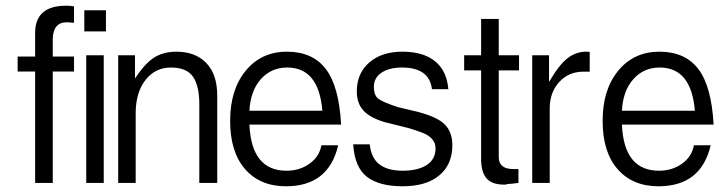

<svg xmlns="http://www.w3.org/2000/svg" viewBox="-20 -649 2529 675"><path d="M240.2 -568.8Q240.2 -568.8 215.3 -570.8Q166.5 -570.8 165.5 -511.7V-450.2H240.2V-397.5H165.5V-5.9H103.5V-397.5H42V-450.2H103.5V-533.2Q103.5 -627.4 209 -628.9Q209 -628.9 217.3 -628.9Q225.6 -628.9 240.2 -626.5Z M283.2 -5.9V-454.6H344.7V-5.9ZM276.4 -538.6V-612.8H352.5V-538.6Z M680.7 -5.9V-283.2Q680.7 -347.2 658.4 -379.4Q636.2 -411.6 580.8 -411.6Q525.4 -411.6 491.2 -367.4Q457 -323.2 457 -251V-5.9H395.5V-454.6H454.6V-373Q490.7 -427.7 523.2 -447.5Q555.7 -467.3 599.6 -467.3Q667 -467.3 705.3 -427.5Q743.7 -387.7 743.7 -313V-5.9Z M1113.3 -259.8Q1100.6 -411.6 989.7 -411.6Q933.1 -411.6 896.7 -370.4Q860.4 -329.1 856.9 -259.8ZM1168.9 -138.2Q1135.3 5.9 985.4 5.9Q894.5 5.9 841.8 -54.2Q789.1 -114.3 789.1 -224.1Q789.1 -334 844 -400.6Q898.9 -467.3 988.8 -467.3Q1078.6 -467.3 1125.2 -406.7Q1171.9 -346.2 1179.2 -210.9H856.9Q863.8 -48.8 987.3 -48.8Q1033.7 -48.8 1068.4 -73.7Q1103 -98.6 1109.9 -138.2Z M1221.7 -141.6H1279.8Q1285.2 -92.8 1314.2 -70.8Q1343.3 -48.8 1396 -48.8Q1448.7 -48.8 1480 -68.8Q1511.2 -88.9 1511.2 -127.4Q1511.2 -166 1460.4 -184.1Q1443.4 -190.4 1418 -198.2L1332 -219.7Q1281.2 -234.9 1257.8 -260.3Q1234.4 -285.6 1234.4 -327.6Q1234.4 -391.1 1278.1 -429.2Q1321.8 -467.3 1394.8 -467.3Q1467.8 -467.3 1509.3 -433.8Q1550.8 -400.4 1556.2 -335.4H1498.5Q1489.7 -411.6 1393.1 -411.6Q1348.6 -411.6 1321.5 -393.6Q1294.4 -375.5 1294.4 -344.2Q1294.4 -313 1310.8 -301.3Q1327.1 -289.6 1378.4 -272.5L1452.1 -254.9Q1519.5 -236.8 1544.9 -210.2Q1570.3 -183.6 1570.3 -138.2Q1570.3 -70.8 1524.4 -32.5Q1478.5 5.9 1395.5 5.9Q1312.5 5.9 1269.5 -27.8Q1226.6 -61.5 1221.7 -141.6Z M1802.7 -5.9Q1772.9 -2 1764.2 -2Q1758.3 0 1757.8 0Q1757.8 0 1751.5 0Q1709.5 0 1690.4 -22Q1671.4 -43.9 1671.4 -90.8V-401.4H1611.8V-454.6H1671.4V-582.5H1733.4V-454.6H1804.7V-401.4H1733.4V-96.7Q1733.4 -54.7 1784.7 -54.7H1802.7Z M2030.8 -397Q1979 -397 1945.8 -360.4Q1912.6 -323.7 1912.6 -267.6V-5.9H1851.1V-454.6H1910.2V-360.8Q1945.8 -421.9 1975.6 -444.6Q2005.4 -467.3 2040.5 -467.3Q2049.8 -467.3 2053.2 -466.3V-397Z M2422.9 -259.8Q2410.2 -411.6 2299.3 -411.6Q2242.7 -411.6 2206.3 -370.4Q2169.9 -329.1 2166.5 -259.8ZM2478.5 -138.2Q2444.8 5.9 2294.9 5.9Q2204.1 5.9 2151.4 -54.2Q2098.6 -114.3 2098.6 -224.1Q2098.6 -334 2153.6 -400.6Q2208.5 -467.3 2298.3 -467.3Q2388.2 -467.3 2434.8 -406.7Q2481.4 -346.2 2488.8 -210.9H2166.5Q2173.3 -48.8 2296.9 -48.8Q2343.3 -48.8 2377.9 -73.7Q2412.6 -98.6 2419.4 -138.2Z"/></svg>

Font: RIT Meera New
Style: Regular
Weight: 400
Designer: Hussain K H
Foundry: RIT
Version: 1.6.2